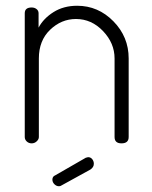

<svg xmlns="http://www.w3.org/2000/svg" viewBox="-20 -498 528 667"><path d="M294 91 194 146Q190 149 185 149Q176 149 169 142Q162 135 162 126Q162 115 172 111L278 50Q284 48 286 48Q295 48 300.5 55Q306 62 306 71Q306 83 294 91ZM115 -295V-22Q115 -14 107.5 -7Q100 0 90 0Q80 0 73 -6.5Q66 -13 66 -22V-452Q66 -472 90 -472Q100 -472 107 -466.5Q114 -461 114 -452V-402Q131 -434 166 -456Q201 -478 248 -478Q321 -478 374 -424Q427 -370 427 -295V-22Q427 0 402 0Q378 0 378 -22V-295Q378 -348 338 -390Q298 -432 244 -432Q193 -432 154 -394.5Q115 -357 115 -295Z"/></svg>

Font: Dosis
Style: Light
Weight: 300
Designer: Edgar Tolentino, Pablo Impallari, Igino Marini
Foundry: Edgar Tolentino, Pablo Impallari, Igino Marini
Version: Version 1.007